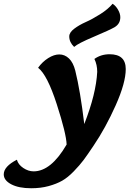

<svg xmlns="http://www.w3.org/2000/svg" viewBox="-200 -773 705 1023"><path d="M249 -112Q312 -273 318 -390Q318 -428 303 -459Q338 -484 384 -484Q470 -484 470 -405Q470 -332 416.5 -212Q363 -92 298 4Q266 52 245.5 79.5Q225 107 193 140Q161 173 131 190Q101 207 59 218.5Q17 230 -34 230Q-100 230 -140 209Q-180 188 -180 156Q-180 114 -110 78Q-103 104 -76 122Q-49 140 -21 140Q72 140 155 -3Q153 -61 102.5 -217.5Q52 -374 3 -412Q26 -444 57 -463.5Q88 -483 116 -483Q145 -483 167.5 -461.5Q190 -440 201 -397Q228 -288 249 -112ZM412 -629Q387 -614 300.5 -577.5Q214 -541 195 -523Q169 -548 169 -579Q169 -600 195.5 -620Q222 -640 257 -655.5Q292 -671 334 -697.5Q376 -724 400 -753Q417 -742 429 -721Q441 -700 441 -681Q441 -647 412 -629Z"/></svg>

Font: Overlock Black
Style: Italic
Weight: 900
Designer: Dario Muhafara
Foundry: Dario Manuel Muhafara
Version: Version 1.002